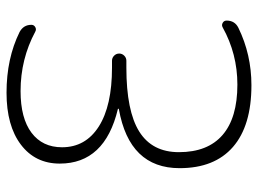

<svg xmlns="http://www.w3.org/2000/svg" viewBox="-121 -659 790 588"><g transform="rotate(-90 274.0 -365.0)"><path d="M307 10Q183 10 118 -46.5Q53 -103 53 -210Q53 -364 234 -396Q235 -396 235 -398Q235 -399 234 -399Q67 -439 67 -577Q67 -652 125 -696Q183 -740 284 -740Q389 -740 470 -700Q492 -688 492 -664Q492 -656 485 -652Q478 -648 471 -652Q387 -697 289 -697Q206 -697 161.5 -663.5Q117 -630 117 -570Q117 -498 180.5 -457.5Q244 -417 361 -417H382Q391 -417 397.5 -410.5Q404 -404 404 -395Q404 -386 397.5 -379.5Q391 -373 382 -373H361Q228 -373 165 -333.5Q102 -294 102 -212Q102 -124 154.5 -78.5Q207 -33 309 -33Q403 -33 484 -78Q491 -82 498 -78Q505 -74 505 -66Q505 -41 483 -30Q401 10 307 10Z"/></g></svg>

Font: Rounded Mplus 1c Light
Style: Regular
Weight: 300
Version: Version 1.059.20150529